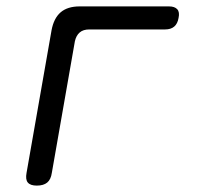

<svg xmlns="http://www.w3.org/2000/svg" viewBox="-20 -570 640 600"><path d="M95 10Q75 10 67 0.5Q59 -9 63 -30L141 -475Q148 -513 169.5 -531.5Q191 -550 229 -550H508Q526 -550 534 -541Q542 -532 538 -514Q535 -496 524.5 -487Q514 -478 496 -478H259Q240 -478 229 -468.5Q218 -459 214 -441L142 -30Q139 -9 127.5 0.5Q116 10 95 10Z"/></svg>

Font: Maple Mono NL Light
Style: Italic
Weight: 300
Italic angle: -10°
Monospace: yes
Designer: subframe7536
Version: Version 7.000